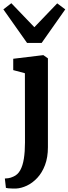

<svg xmlns="http://www.w3.org/2000/svg" viewBox="-38 -904 416 1168"><path d="M59 243Q48.5 243 35.8 242.8Q23 242.5 12.5 241.5Q2 240.5 -2 239L-8.5 182Q-1.5 182 12.8 180Q27 178 43 170.5Q69.5 159.5 85 131.8Q100.5 104 107.2 61.2Q114 18.5 114 -37.5L113.5 -458.5L42.5 -477.5V-546.5L224 -568.5H226L253.5 -549V-8.5Q253.5 53.5 235.8 100.2Q218 147 188.8 178.2Q159.5 209.5 125.2 225.5Q91 241.5 59 243ZM126.5 -643 -17.5 -847 31 -884.5 171 -738.5 310 -883.5 359 -847 215.5 -643Z"/></svg>

Font: Merriweather Light 18pt
Style: Bold
Weight: 700
Version: Version 2.100